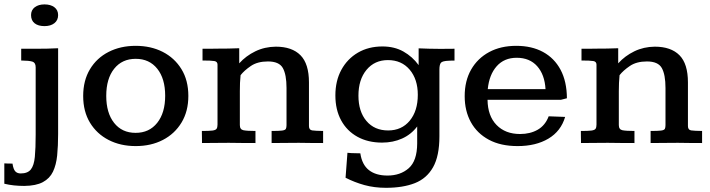

<svg xmlns="http://www.w3.org/2000/svg" viewBox="-66 -666 3307 894"><path d="M141.1 -544.4Q111.8 -544.4 95.2 -557.6Q78.6 -570.8 78.6 -595.7Q78.6 -619.1 95.9 -632.3Q113.3 -645.5 141.1 -645.5Q169.9 -645.5 187.3 -632.3Q204.6 -619.1 204.6 -595.7Q204.6 -571.8 187.3 -558.1Q169.9 -544.4 141.1 -544.4ZM46.9 199.7Q22.9 199.7 -0.7 197.3Q-24.4 194.8 -45.9 189.5V94.7Q-38.6 95.2 -27.8 95.5Q-17.1 95.7 -7.8 95.7Q-3.9 122.1 5.1 131.8Q14.2 141.6 30.3 141.6Q63 141.6 77.6 123Q92.3 104.5 96.2 64.7Q100.1 24.9 100.1 -39.6V-352.5Q100.1 -374 85.4 -378.9Q70.8 -383.8 32.7 -384.3Q32.7 -398.4 32.7 -411.9Q32.7 -425.3 32.7 -439Q51.3 -439 67.9 -439Q84.5 -439 100.6 -439Q127.4 -439 153.1 -439.5Q178.7 -439.9 204.6 -441.4V-42Q204.6 13.2 200.2 57.4Q195.8 101.6 180.7 133.3Q165.5 165 133.5 182.1Q101.6 199.2 46.9 199.7Z M565.9 14.2Q495.1 14.2 439.9 -14.2Q384.8 -42.5 353 -94.7Q321.3 -147 321.3 -219.2Q321.3 -291 352.8 -343.5Q384.3 -396 439.7 -424.3Q495.1 -452.6 565.9 -452.6Q636.2 -452.6 691.4 -424.6Q746.6 -396.5 778.8 -344.2Q811 -292 811 -219.2Q811 -147.9 779.3 -95.5Q747.6 -43 692.4 -14.4Q637.2 14.2 565.9 14.2ZM565.4 -47.4Q628.9 -47.4 666 -94Q703.1 -140.6 703.1 -220.2Q703.1 -299.8 666.3 -345.9Q629.4 -392.1 565.9 -392.1Q502.4 -392.1 465.6 -345.9Q428.7 -299.8 428.7 -219.7Q428.7 -140.1 465.3 -93.8Q502 -47.4 565.4 -47.4Z M874.5 0Q874.5 -3.4 874.5 -11Q874.5 -18.6 874.3 -27.8Q874 -37.1 874 -44.9Q874 -52.7 874 -56.2Q907.7 -56.2 923.1 -58.1Q938.5 -60.1 942.6 -66.7Q946.8 -73.2 946.8 -85.9V-365.2Q946.8 -379.4 931.9 -381.8Q917 -384.3 877 -384.3Q877 -388.7 877 -400.1Q877 -411.6 877 -423.3Q877 -435.1 877 -439Q895 -439 911.6 -439Q928.2 -439 943.8 -439.5Q970.7 -439.5 996.3 -439.9Q1022 -440.4 1047.9 -441.4V-371.1Q1079.1 -405.8 1122.8 -427Q1166.5 -448.2 1218.3 -448.7Q1293.5 -448.7 1333 -408.9Q1372.6 -369.1 1372.6 -282.2V-79.1Q1372.6 -61 1387.7 -58.8Q1402.8 -56.6 1438.5 -56.2V0Q1412.6 0 1387.5 -0.2Q1362.3 -0.5 1325.7 -1Q1289.6 -1 1259.3 -0.5Q1229 0 1198.7 0V-56.2Q1233.4 -56.2 1247.8 -58.1Q1262.2 -60.1 1265.1 -66.2Q1268.1 -72.3 1268.1 -83.5V-256.3Q1268.1 -318.4 1251 -349.1Q1233.9 -379.9 1181.6 -379.9Q1132.8 -379.9 1101.8 -358.6Q1070.8 -337.4 1054.2 -315.9Q1052.2 -298.3 1051.5 -280Q1050.8 -261.7 1050.8 -241.2V-83.5Q1050.8 -63 1067.6 -59.6Q1084.5 -56.2 1123.5 -56.2V0Q1094.7 0 1067.1 -0.2Q1039.6 -0.5 999.5 -1Q961.9 -1 932.4 -0.5Q902.8 0 874.5 0Z M1731 208.5Q1677.2 208.5 1631.1 195.8Q1585 183.1 1543 161.6L1551.8 45.4Q1555.7 46.4 1570.3 46.9Q1585 47.4 1598.4 47.6Q1611.8 47.9 1611.8 47.9Q1619.6 101.1 1651.9 126.2Q1684.1 151.4 1738.3 151.4Q1798.3 151.4 1837.2 117.2Q1876 83 1876.5 2.4Q1876.5 1.5 1876.5 -10.3Q1876.5 -22 1876.5 -37.4Q1876.5 -52.7 1876.5 -64.7Q1876.5 -76.7 1876.5 -77.1Q1848.6 -40 1806.4 -21Q1764.2 -2 1712.9 -2Q1647.5 -2 1598.4 -29.1Q1549.3 -56.2 1522.5 -105.5Q1495.6 -154.8 1495.6 -221.7Q1495.6 -289.6 1523.4 -340.8Q1551.3 -392.1 1600.6 -420.9Q1649.9 -449.7 1714.8 -449.7Q1770.5 -449.7 1812.5 -426Q1854.5 -402.3 1883.3 -362.8V-440.9Q1907.7 -439.9 1932.1 -439.2Q1956.5 -438.5 1981.4 -438.5Q2002.9 -438.5 2018.8 -438.7Q2034.7 -439 2050.3 -439V-383.8Q2042.5 -383.8 2036.4 -383.8Q2030.3 -383.8 2024.9 -383.3Q1993.7 -382.3 1986.8 -373.5Q1980 -364.7 1980 -341.8V-31.2Q1980 60.5 1950.4 112.8Q1920.9 165 1865.5 186.8Q1810.1 208.5 1731 208.5ZM1741.2 -58.6Q1804.2 -58.6 1841.8 -104Q1879.4 -149.4 1879.4 -224.6Q1879.4 -296.9 1841.6 -341.6Q1803.7 -386.2 1740.2 -386.2Q1678.2 -386.2 1640.6 -340.8Q1603 -295.4 1603 -220.7Q1603 -146.5 1640.4 -102.5Q1677.7 -58.6 1741.2 -58.6Z M2344.2 14.2Q2265.1 14.2 2210.2 -15.4Q2155.3 -44.9 2126.5 -97.2Q2097.7 -149.4 2097.7 -218.3Q2097.7 -289.6 2127.7 -342Q2157.7 -394.5 2211.7 -423.6Q2265.6 -452.6 2337.9 -452.6Q2409.7 -452.6 2462.4 -424.1Q2515.1 -395.5 2544.2 -341.1Q2573.2 -286.6 2573.7 -208.5L2545.4 -201.2H2204.1Q2205.1 -126 2246.1 -84Q2287.1 -42 2355.5 -42Q2402.8 -42 2437.7 -62Q2472.7 -82 2488.8 -124.5L2565.4 -121.6Q2545.9 -55.2 2487.5 -20.5Q2429.2 14.2 2344.2 14.2ZM2205.1 -251H2474.1Q2470.2 -318.4 2435.3 -357.7Q2400.4 -397 2339.8 -397Q2281.7 -397 2246.8 -357.7Q2211.9 -318.4 2205.1 -251Z M2639.2 0Q2639.2 -3.4 2639.2 -11Q2639.2 -18.6 2638.9 -27.8Q2638.7 -37.1 2638.7 -44.9Q2638.7 -52.7 2638.7 -56.2Q2672.4 -56.2 2687.7 -58.1Q2703.1 -60.1 2707.3 -66.7Q2711.4 -73.2 2711.4 -85.9V-365.2Q2711.4 -379.4 2696.5 -381.8Q2681.6 -384.3 2641.6 -384.3Q2641.6 -388.7 2641.6 -400.1Q2641.6 -411.6 2641.6 -423.3Q2641.6 -435.1 2641.6 -439Q2659.7 -439 2676.3 -439Q2692.9 -439 2708.5 -439.5Q2735.4 -439.5 2761 -439.9Q2786.6 -440.4 2812.5 -441.4V-371.1Q2843.8 -405.8 2887.5 -427Q2931.2 -448.2 2982.9 -448.7Q3058.1 -448.7 3097.7 -408.9Q3137.2 -369.1 3137.2 -282.2V-79.1Q3137.2 -61 3152.3 -58.8Q3167.5 -56.6 3203.1 -56.2V0Q3177.2 0 3152.1 -0.2Q3127 -0.5 3090.3 -1Q3054.2 -1 3023.9 -0.5Q2993.7 0 2963.4 0V-56.2Q2998 -56.2 3012.5 -58.1Q3026.9 -60.1 3029.8 -66.2Q3032.7 -72.3 3032.7 -83.5V-256.3Q3032.7 -318.4 3015.6 -349.1Q2998.5 -379.9 2946.3 -379.9Q2897.5 -379.9 2866.5 -358.6Q2835.4 -337.4 2818.8 -315.9Q2816.9 -298.3 2816.2 -280Q2815.4 -261.7 2815.4 -241.2V-83.5Q2815.4 -63 2832.3 -59.6Q2849.1 -56.2 2888.2 -56.2V0Q2859.4 0 2831.8 -0.2Q2804.2 -0.5 2764.2 -1Q2726.6 -1 2697 -0.5Q2667.5 0 2639.2 0Z"/></svg>

Font: Kameron Medium
Style: Regular
Weight: 500
Designer: Vernon Adams
Foundry: Vernon Adams
Version: Version 1.100